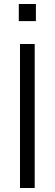

<svg xmlns="http://www.w3.org/2000/svg" viewBox="-20 -940 274 960"><path d="M74 -834.5V-920H159.5V-834.5ZM80 0V-720H153.5V0Z"/></svg>

Font: Vela Sans
Style: Regular
Weight: 400
Designer: Principal design: Mikhail Sharanda - project Manrope.
Design modification: Ravid Balaliev
Foundry: Mikhail Sharanda
Version: Version 1.001